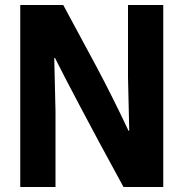

<svg xmlns="http://www.w3.org/2000/svg" viewBox="-20 -748 735 768"><path d="M61 -728H233Q302 -601 366 -481Q430 -361 494 -225H497L492 -438V-728H633V0H474Q418 -102 376 -180.5Q334 -259 302.5 -318.5Q271 -378 246 -426Q221 -474 200 -516H197L202 -303V0H61Z"/></svg>

Font: Murecho Thin SemiBold
Style: Regular
Weight: 600
Version: Version 1.010